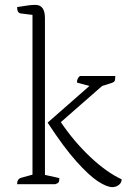

<svg xmlns="http://www.w3.org/2000/svg" viewBox="-20 -754 533 786"><path d="M50 0Q50 -21 66 -26L113 -39V-693L65 -699Q50 -701 50 -725Q80 -730 96 -732Q112 -734 125 -734Q164 -734 164 -680V-38L223 -25Q223 -13 220 -8Q217 -3 206 0ZM440 12Q417 12 380.5 -12Q344 -36 292.5 -93.5Q241 -151 175 -252L346 -402L295 -416Q295 -433 307 -443H452Q452 -427 449 -422Q446 -417 436 -414L398 -402L229 -254Q283 -174 350 -111Q417 -48 478 -20Q478 -6 466.5 3Q455 12 440 12Z"/></svg>

Font: Petrona ExtraLight
Style: Regular
Weight: 200
Designer: Ringo R. Seeber
Foundry: Ringo R. Seeber
Version: Version 2.001; ttfautohint (v1.8.3)